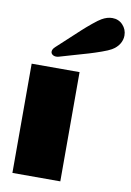

<svg xmlns="http://www.w3.org/2000/svg" viewBox="-103 -1034 750 1097"><g transform="rotate(10 271.5 -485.5)"><path d="M48.8 0ZM165.5 -751Q182.6 -766.6 226.6 -807.4Q270.5 -848.1 294.7 -870.4Q318.8 -892.6 349.4 -917.7Q379.9 -942.9 397 -952.6Q428.2 -970.7 458 -970.7Q494.6 -970.7 518.8 -945.1Q543 -919.4 543 -883.8Q543 -858.4 528.8 -835Q514.6 -811.5 486.3 -794.9Q468.8 -784.7 431.6 -771.5Q394.5 -758.3 361.1 -748.3Q327.6 -738.3 273.9 -723.1Q220.2 -708 195.3 -700.2Q188.5 -697.8 179.7 -697.8Q166.5 -697.8 157.7 -704.6Q148.9 -711.4 148.9 -721.7Q148.9 -736.3 165.5 -751ZM326.7 0H48.8V-633.8H326.7Z"/></g></svg>

Font: Coda ExtraBold
Style: Regular
Weight: 800
Version: Version 2.001; ttfautohint (v0.8) -r 50 -G 200 -x